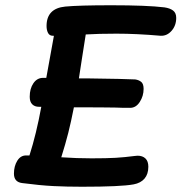

<svg xmlns="http://www.w3.org/2000/svg" viewBox="-20 -720 690 730"><path d="M650 -652Q650 -623 632.5 -603Q615 -583 591 -584Q499 -592 423 -592Q354 -592 306 -589L292 -500L280 -422H310Q459 -420 494 -418Q508 -416 517 -408.5Q526 -401 526 -382Q526 -355 511.5 -332.5Q497 -310 475 -310Q437 -310 421 -311Q407 -311 380 -311.5Q353 -312 297 -312H261Q250 -256 239.5 -214.5Q229 -173 213 -122Q272 -118 328 -118Q386 -118 420 -120Q454 -122 492 -127L503 -128Q522 -128 533 -117.5Q544 -107 544 -86Q544 -58 529.5 -41Q515 -24 488 -19Q440 -10 292 -10Q234 -10 183.5 -12.5Q133 -15 64 -24Q33 -28 33 -60Q33 -88 45.5 -108.5Q58 -129 79 -129H92Q118 -210 137 -314H128Q112 -314 102.5 -323.5Q93 -333 93 -352Q93 -383 107 -403.5Q121 -424 144 -424H156L185 -584H181Q168 -584 162.5 -595Q157 -606 157 -621Q157 -688 228 -695Q280 -700 403 -700Q539 -700 605 -692Q626 -689 638 -680Q650 -671 650 -652Z"/></svg>

Font: Mali SemiBold
Style: Italic
Weight: 600
Italic angle: -10°
Version: Version 1.000; ttfautohint (v1.6)